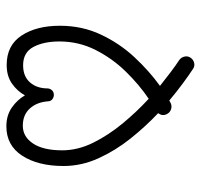

<svg xmlns="http://www.w3.org/2000/svg" viewBox="-34 -604 660 633"><g transform="rotate(90 296.5 -288.0)"><path d="M170.9 -585.9Q177.2 -595.2 188.2 -597.7Q199.2 -600.1 208.5 -593.3Q228.5 -580.1 255.4 -560.3Q282.2 -540.5 312 -515.6Q315.4 -517.6 318.8 -519.5Q329.1 -524.9 339.8 -521.7Q350.6 -518.6 356 -508.8Q364.7 -493.2 353.5 -479Q397.5 -437.5 437.3 -387.7Q477.1 -337.9 502.4 -282Q527.8 -226.1 527.8 -167Q527.8 -83 493.9 -30.8Q460 21.5 397 21.5Q361.3 21.5 335.7 3.9Q310.1 -13.7 294.9 -39.6Q280.8 -14.2 255.9 3.2Q231 20.5 194.8 20.5Q129.9 20.5 97.7 -28.6Q65.4 -77.6 65.4 -154.8Q65.4 -228.5 94.7 -290.5Q124 -352.5 169.7 -401.4Q215.3 -450.2 263.7 -484.9Q239.3 -504.4 217.5 -520.8Q195.8 -537.1 178.7 -548.3Q169.4 -554.7 167 -565.9Q164.6 -577.1 170.9 -585.9ZM314.5 -116.7Q316.9 -79.6 337.9 -56.2Q358.9 -32.7 395 -32.7Q431.2 -32.7 453.6 -66.4Q476.1 -100.1 476.1 -162.6Q476.1 -213.9 451.2 -264.4Q426.3 -314.9 387.5 -361.8Q348.6 -408.7 306.2 -447.8Q259.8 -416.5 216.6 -372.3Q173.3 -328.1 145.3 -272.7Q117.2 -217.3 117.2 -153.3Q117.2 -101.6 135.3 -67.6Q153.3 -33.7 195.8 -33.7Q232.4 -33.7 252.2 -56.4Q272 -79.1 272 -114.7Q272.5 -122.1 276.9 -127.4Q281.7 -133.8 290 -134.8Q298.3 -136.2 306.2 -131.1Q314 -126 314.5 -116.7Z"/></g></svg>

Font: Mikhak Light
Style: Regular
Weight: 300
Designer: Amin Abedi
Version: Version 3.3